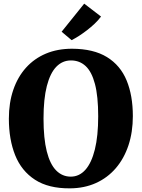

<svg xmlns="http://www.w3.org/2000/svg" viewBox="-20 -1019 776 1050"><path d="M363 11Q245.5 12 171.5 -36Q97.5 -84 63 -170Q28.5 -256 28.5 -370Q28.5 -457.5 52.8 -528Q77 -598.5 122.2 -648.8Q167.5 -699 231 -725.8Q294.5 -752.5 374 -752.5Q491.5 -752 565 -706.8Q638.5 -661.5 672.5 -579Q706.5 -496.5 706.5 -384Q706.5 -296.5 682.5 -224.2Q658.5 -152 613.5 -99.5Q568.5 -47 505 -18.2Q441.5 10.5 363 11ZM367 -53Q413.5 -53 447 -90.5Q480.5 -128 498.8 -201.8Q517 -275.5 517 -383Q517 -493 499.2 -560Q481.5 -627 448.2 -657.8Q415 -688.5 368 -688.5Q321.5 -688.5 288 -654Q254.5 -619.5 236.2 -548.8Q218 -478 218 -370.5Q218 -261.5 235.8 -191.2Q253.5 -121 287 -87Q320.5 -53 367 -53ZM371.5 -799.5 317 -845.5 440.5 -999 532.5 -928.5Q517 -907.5 497 -888.8Q477 -870 455.5 -853.5Q434 -837 412.8 -823.2Q391.5 -809.5 372 -799.5Z"/></svg>

Font: Merriweather 24pt Black
Style: Regular
Weight: 900
Designer: Eben Sorkin
Foundry: Eben Sorkin
Version: Version 2.100